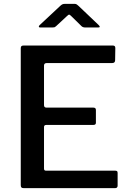

<svg xmlns="http://www.w3.org/2000/svg" viewBox="-20 -979 676 999"><path d="M102 -742H568Q580 -742 580 -729L579 -666Q579 -651 564 -651H224Q209 -651 209 -638V-432Q209 -419 222 -419H466Q479 -419 479 -407V-340Q479 -329 466 -329H221Q209 -329 209 -318V-102Q209 -96 211.5 -93.5Q214 -91 219 -91H578Q586 -91 589 -88.5Q592 -86 592 -79V-13Q592 0 578 0H105Q95 0 91.5 -3.5Q88 -7 88 -16V-727Q88 -735 91 -738.5Q94 -742 102 -742ZM352 -894Q343 -903 340 -903Q336 -903 327 -894L272 -843Q266 -838 263 -837Q260 -836 252 -836H190Q182 -836 182 -841Q182 -844 187 -849L292 -947Q298 -953 303.5 -956Q309 -959 319 -959H368Q375 -959 380 -955.5Q385 -952 389 -948L493 -849Q499 -843 499 -840Q499 -836 491 -836H424Q411 -836 404 -843Z"/></svg>

Font: n
Style: Regular
Weight: 500
Designer: Pablo Impallari, Rodrigo Fuenzalida
Foundry: Impallari Type
Version: Version 1.002; ttfautohint (v1.5)